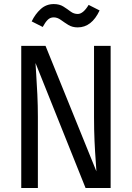

<svg xmlns="http://www.w3.org/2000/svg" viewBox="-20 -934 655 954"><path d="M405.1 0 156.4 -621Q156.9 -605.6 160 -562.8Q163.1 -520 165.6 -464.4Q168.2 -408.7 168.2 -353.8V0H85.6V-706.2H206.2L459 -82.6Q458.5 -97.4 455.4 -137.2Q452.3 -176.9 449.7 -233.1Q447.2 -289.2 447.2 -352.8V-706.2H529.7V0ZM366.2 -797.9Q339 -797.9 319.2 -810.3Q299.5 -822.6 282.3 -835.1Q265.1 -847.7 246.7 -847.7Q229.2 -847.7 216.9 -835.4Q204.6 -823.1 192.3 -800L137.4 -827.7Q154.9 -864.1 182.3 -889Q209.7 -913.8 247.2 -913.8Q275.4 -913.8 294.9 -901.5Q314.4 -889.2 330.5 -876.9Q346.7 -864.6 366.2 -864.6Q393.3 -864.6 420.5 -909.7L474.9 -882.1Q435.4 -797.9 366.2 -797.9Z"/></svg>

Font: FiraCode Nerd Font
Style: Regular
Weight: 400
Designer: Carrois Corporate, Edenspiekermann AG, Nikita Prokopov
Foundry: Carrois Corporate, Edenspiekermann AG, Nikita Prokopov
Version: Version 6.002;Nerd Fonts 2.2.2